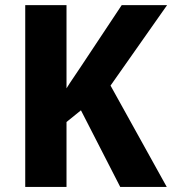

<svg xmlns="http://www.w3.org/2000/svg" viewBox="-20 -734 676 754"><path d="M414.1 -397.9 636.2 -713.9H458L296.9 -471.2C278.8 -443.4 258.3 -415 241.2 -387.2V-713.9H79.1V0H241.2V-254.9L297.9 -300.8L452.1 0H634.8Z"/></svg>

Font: Avrile Sans
Style: Bold
Weight: 700
Designer: Monotype Design Team, Google (font), Stefan Peev (BGR Cyrillic), Cristiano Sobral (main changes)
Foundry: The Avrile Sans Project Authors
Version: Version 3.110